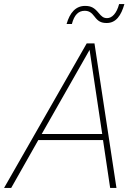

<svg xmlns="http://www.w3.org/2000/svg" viewBox="-52 -923 672 943"><path d="M472 -810C518 -810 543 -847 559 -903H533C521 -857 498 -834 474 -834C456 -834 447 -842 432 -860C412 -884 396 -894 366 -894C320 -894 291 -861 275 -805H301C313 -851 334 -870 364 -870C384 -870 397 -862 412 -842C429 -819 444 -810 472 -810ZM-32 0H3L136 -235H454L489 0H520L412 -710H374ZM388 -678 450 -265H153Z"/></svg>

Font: Geist Thin
Style: Italic
Weight: 100
Italic angle: -12°
Designer: Basement.studio, Andrés Briganti, Mateo Zaragoza
Foundry: Basement.studio, Vercel, Andrés Briganti, Guido Ferreyra, Mateo Zaragoza
Version: Version 1.500